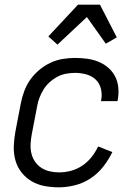

<svg xmlns="http://www.w3.org/2000/svg" viewBox="-20 -790 590 822"><path d="M232 12Q201 12 171 6.5Q141 1 115.5 -14Q90 -29 72 -52Q54 -75 46 -103.5Q38 -132 39 -163.5Q40 -195 46 -227L69 -347Q74 -373 83.5 -399Q93 -425 109 -448Q125 -471 147.5 -490Q170 -509 195.5 -521Q221 -533 248 -537.5Q275 -542 301 -542Q327 -542 353 -538.5Q379 -535 402 -525.5Q425 -516 443.5 -500Q462 -484 473 -462.5Q484 -441 486.5 -415Q489 -389 484 -362L483 -357H412L413 -361Q418 -386 412 -410Q406 -434 389.5 -449.5Q373 -465 349.5 -471.5Q326 -478 301 -478Q283 -478 263.5 -474.5Q244 -471 226 -461.5Q208 -452 192.5 -438Q177 -424 166.5 -407Q156 -390 149 -371.5Q142 -353 139 -335L116 -215Q112 -194 111 -173Q110 -152 114.5 -133Q119 -114 130 -98Q141 -82 157 -71.5Q173 -61 192.5 -56.5Q212 -52 233 -52Q258 -52 283 -58.5Q308 -65 331 -80Q354 -95 371.5 -117Q389 -139 400 -163L461 -139Q445 -106 422 -76.5Q399 -47 368 -26.5Q337 -6 301.5 3Q266 12 232 12ZM226 -599 187 -634 314 -770H408L480 -630L433 -603L352 -717Z"/></svg>

Font: Lode
Style: Italic
Weight: 400
Italic angle: -11°
Monospace: yes
Designer: Belleve Invis
Foundry: Belleve Invis
Version: Version 29.2.0; ttfautohint (v1.8.3)